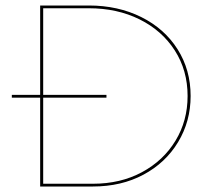

<svg xmlns="http://www.w3.org/2000/svg" viewBox="-20 -678 775 698"><path d="M673 -329Q673 -237 627.5 -161.5Q582 -86 501.5 -43Q421 0 318 0H126V-323H23V-333H126V-658H303Q409 -658 493.5 -616Q578 -574 625.5 -499Q673 -424 673 -329ZM662 -329Q662 -422 615.5 -494.5Q569 -567 487.5 -607.5Q406 -648 303 -648H137V-333H367V-323H137V-10H318Q418 -10 496 -52Q574 -94 618 -166.5Q662 -239 662 -329Z"/></svg>

Font: Ysabeau SC Hairline
Style: Regular
Weight: 100
Designer: Christian Thalmann (Catharsis Fonts)
Version: Version 0.003